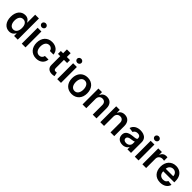

<svg xmlns="http://www.w3.org/2000/svg" viewBox="539 -2706 4661 4661"><g transform="rotate(45 2869.0 -375.5)"><path d="M268.5 9.6Q220.2 9.6 179.2 -9.2Q138.1 -28.1 108 -63.9Q77.8 -99.8 60.7 -152.2Q43.7 -204.5 43.7 -272Q43.7 -340.2 61.1 -392.6Q78.5 -445 108.8 -480.5Q139.2 -516 180.4 -534.3Q221.6 -552.6 268.8 -552.6Q305 -552.6 331.1 -543Q357.2 -533.4 375.5 -518.8Q393.8 -504.3 405.5 -487.2Q417.3 -470.2 424.7 -455.3H430V-727.3H558.9V0H432.5V-85.9H424.7Q417.3 -71 405 -54.2Q392.8 -37.3 374.1 -23.3Q355.5 -9.2 329.5 0.2Q303.6 9.6 268.5 9.6ZM304.3 -95.9Q335.2 -95.9 359 -108.7Q382.8 -121.4 399.1 -144.7Q415.5 -168 424 -200.5Q432.5 -233 432.5 -272.7Q432.5 -312.5 424.2 -344.6Q415.8 -376.8 399.5 -399.5Q383.2 -422.2 359.2 -434.7Q335.2 -447.1 304.3 -447.1Q272.4 -447.1 248 -434.1Q223.7 -421.2 207.4 -398.1Q191.1 -375 182.9 -342.9Q174.7 -310.7 174.7 -272.7Q174.7 -234.4 183.1 -201.9Q191.4 -169.4 207.7 -146Q224.1 -122.5 248.2 -109.2Q272.4 -95.9 304.3 -95.9Z M696.4 -545.5H824.9V0H696.4ZM761 -622.9Q745.7 -622.9 732.1 -628.4Q718.4 -633.9 708.3 -643.3Q698.2 -652.7 692.3 -665.5Q686.4 -678.3 686.4 -692.5Q686.4 -707 692.3 -719.8Q698.2 -732.6 708.3 -742Q718.4 -751.4 732.1 -756.9Q745.7 -762.4 761 -762.4Q776.3 -762.4 789.8 -756.9Q803.3 -751.4 813.4 -742Q823.5 -732.6 829.4 -719.8Q835.2 -707 835.2 -692.5Q835.2 -678.3 829.4 -665.5Q823.5 -652.7 813.4 -643.3Q803.3 -633.9 789.8 -628.4Q776.3 -622.9 761 -622.9Z M1195 10.7Q1133.9 10.7 1085.4 -10.1Q1036.9 -30.9 1003.2 -68.2Q969.5 -105.5 951.5 -157.1Q933.6 -208.8 933.6 -270.6Q933.6 -333.1 951.9 -384.9Q970.2 -436.8 1004.1 -474.1Q1038 -511.4 1086.1 -532Q1134.2 -552.6 1194.2 -552.6Q1244.3 -552.6 1285.9 -538.5Q1327.4 -524.5 1358.1 -498.9Q1388.8 -473.4 1407.1 -437.1Q1425.4 -400.9 1428.6 -356.5H1305.8Q1302.2 -376.4 1293.1 -393.3Q1284.1 -410.2 1270.2 -422.4Q1256.4 -434.7 1237.7 -441.8Q1219.1 -448.9 1196 -448.9Q1166.2 -448.9 1141.9 -436.8Q1117.5 -424.7 1100.3 -402Q1083.1 -379.3 1073.5 -346.6Q1063.9 -313.9 1063.9 -272.7Q1063.9 -230.8 1073.3 -197.8Q1082.7 -164.8 1100 -141.7Q1117.2 -118.6 1141.5 -106.4Q1165.8 -94.1 1196 -94.1Q1217.3 -94.1 1235.4 -100.3Q1253.6 -106.5 1267.9 -118.3Q1282.3 -130 1291.9 -147.2Q1301.5 -164.4 1305.8 -186.4H1428.6Q1425.1 -143.1 1407.5 -106.9Q1389.9 -70.7 1359.7 -44.6Q1329.5 -18.5 1288 -3.9Q1246.4 10.7 1195 10.7Z M1806.8 -446H1699.2V-164.1Q1699.2 -144.5 1703.8 -132.3Q1708.5 -120 1716.3 -113.1Q1724.1 -106.2 1734.7 -103.5Q1745.4 -100.9 1757.5 -100.9Q1769.5 -100.9 1779.7 -102.6Q1789.8 -104.4 1795.1 -105.8L1816.8 -5.3Q1796.5 1.4 1775.6 4.4Q1754.6 7.5 1733.3 7.5Q1698.5 7.5 1668.7 -2Q1638.8 -11.4 1617 -30.2Q1595.2 -49 1582.7 -77.2Q1570.3 -105.5 1570.7 -142.8V-446H1493.3V-545.5H1570.7V-676.1H1699.2V-545.5H1806.8Z M1914.4 -545.5H2043V0H1914.4ZM1979 -622.9Q1963.8 -622.9 1950.1 -628.4Q1936.4 -633.9 1926.3 -643.3Q1916.2 -652.7 1910.3 -665.5Q1904.5 -678.3 1904.5 -692.5Q1904.5 -707 1910.3 -719.8Q1916.2 -732.6 1926.3 -742Q1936.4 -751.4 1950.1 -756.9Q1963.8 -762.4 1979 -762.4Q1994.3 -762.4 2007.8 -756.9Q2021.3 -751.4 2031.4 -742Q2041.5 -732.6 2047.4 -719.8Q2053.3 -707 2053.3 -692.5Q2053.3 -678.3 2047.4 -665.5Q2041.5 -652.7 2031.4 -643.3Q2021.3 -633.9 2007.8 -628.4Q1994.3 -622.9 1979 -622.9Z M2413 10.7Q2353 10.7 2304.7 -9.6Q2256.4 -29.8 2222.3 -66.8Q2188.2 -103.7 2169.9 -155.5Q2151.6 -207.4 2151.6 -270.6Q2151.6 -334.2 2169.9 -386Q2188.2 -437.9 2222.3 -475Q2256.4 -512.1 2304.7 -532.3Q2353 -552.6 2413 -552.6Q2473 -552.6 2521.3 -532.3Q2569.6 -512.1 2603.7 -475Q2637.8 -437.9 2656.1 -386Q2674.4 -334.2 2674.4 -270.6Q2674.4 -207.4 2656.1 -155.5Q2637.8 -103.7 2603.7 -66.8Q2569.6 -29.8 2521.3 -9.6Q2473 10.7 2413 10.7ZM2413.7 -92.3Q2446.4 -92.3 2470.9 -106.2Q2495.4 -120 2511.5 -144.2Q2527.7 -168.3 2535.9 -201Q2544 -233.7 2544 -271Q2544 -308.2 2535.9 -341.1Q2527.7 -373.9 2511.5 -398.3Q2495.4 -422.6 2470.9 -436.6Q2446.4 -450.6 2413.7 -450.6Q2380.7 -450.6 2355.8 -436.6Q2331 -422.6 2314.6 -398.3Q2298.3 -373.9 2290.1 -341.1Q2282 -308.2 2282 -271Q2282 -233.7 2290.1 -201Q2298.3 -168.3 2314.6 -144.2Q2331 -120 2355.8 -106.2Q2380.7 -92.3 2413.7 -92.3Z M2911.6 0H2783V-545.5H2905.9V-452.8H2912.3Q2921.5 -475.5 2936.6 -494Q2951.7 -512.4 2972.3 -525.4Q2992.9 -538.4 3018.6 -545.5Q3044.4 -552.6 3074.9 -552.6Q3117.2 -552.6 3151.6 -538.9Q3186.1 -525.2 3210.6 -498.9Q3235.1 -472.7 3248.4 -434.5Q3261.7 -396.3 3261.7 -347.3V0H3133.2V-327.4Q3133.2 -354.8 3125.9 -376.4Q3118.6 -398.1 3104.9 -413Q3091.3 -427.9 3071.6 -435.9Q3051.8 -443.9 3027 -443.9Q3001.4 -443.9 2980.3 -435.5Q2959.2 -427.2 2943.9 -411.2Q2928.6 -395.2 2920.1 -372.2Q2911.6 -349.1 2911.6 -319.6Z M3521.3 0H3392.8V-545.5H3515.6V-452.8H3522Q3531.2 -475.5 3546.3 -494Q3561.4 -512.4 3582 -525.4Q3602.6 -538.4 3628.4 -545.5Q3654.1 -552.6 3684.7 -552.6Q3726.9 -552.6 3761.4 -538.9Q3795.8 -525.2 3820.3 -498.9Q3844.8 -472.7 3858.1 -434.5Q3871.4 -396.3 3871.4 -347.3V0H3742.9V-327.4Q3742.9 -354.8 3735.6 -376.4Q3728.3 -398.1 3714.7 -413Q3701 -427.9 3681.3 -435.9Q3661.6 -443.9 3636.7 -443.9Q3611.2 -443.9 3590 -435.5Q3568.9 -427.2 3553.6 -411.2Q3538.4 -395.2 3529.8 -372.2Q3521.3 -349.1 3521.3 -319.6Z M4159.4 11Q4120.4 11 4087 0.5Q4053.6 -9.9 4029.1 -30.7Q4004.6 -51.5 3990.8 -82.2Q3976.9 -112.9 3976.9 -153.1Q3976.9 -183.9 3984.9 -207.4Q3992.9 -230.8 4007.1 -248.2Q4021.3 -265.6 4040.8 -277.9Q4060.4 -290.1 4083.3 -298.3Q4106.2 -306.5 4131.9 -311.3Q4157.7 -316.1 4183.9 -318.9Q4220.2 -322.8 4245.7 -325.6Q4271.3 -328.5 4287.5 -333.3Q4303.6 -338.1 4311.3 -346.1Q4318.9 -354 4318.9 -367.9V-370Q4318.9 -410.5 4295.3 -432.4Q4271.7 -454.2 4226.6 -454.2Q4203.1 -454.2 4184.5 -448.7Q4165.8 -443.2 4152 -433.6Q4138.1 -424 4128.9 -411.4Q4119.7 -398.8 4114.7 -384.9L3994.7 -402Q4005.3 -439.3 4026.6 -467.5Q4047.9 -495.7 4077.9 -514.6Q4108 -533.4 4145.4 -543Q4182.9 -552.6 4225.9 -552.6Q4251.8 -552.6 4278.4 -548.7Q4305 -544.7 4329.5 -536Q4354 -527.3 4375.5 -513Q4397 -498.6 4413 -477.8Q4429 -457 4438.2 -429Q4447.4 -400.9 4447.4 -365.1V0H4323.9V-74.9H4319.6Q4310.7 -57.9 4296.7 -42.3Q4282.7 -26.6 4262.8 -14.7Q4242.9 -2.8 4217.2 4.1Q4191.4 11 4159.4 11ZM4192.8 -83.5Q4221.9 -83.5 4245.2 -92.5Q4268.5 -101.6 4285 -116.8Q4301.5 -132.1 4310.4 -152.5Q4319.2 -172.9 4319.2 -195.7V-259.9Q4312.9 -255 4298.5 -250.7Q4284.1 -246.4 4266.7 -243.3Q4249.3 -240.1 4231.7 -237.6Q4214.1 -235.1 4201.3 -233.3Q4179.7 -230.1 4161.4 -224.6Q4143.1 -219.1 4129.6 -209.7Q4116.1 -200.3 4108.5 -187Q4100.9 -173.7 4100.9 -155.2Q4100.9 -137.4 4107.6 -124.1Q4114.3 -110.8 4126.6 -101.7Q4138.8 -92.7 4155.7 -88.1Q4172.6 -83.5 4192.8 -83.5Z M4577.1 -545.5H4705.6V0H4577.1ZM4641.7 -622.9Q4626.4 -622.9 4612.7 -628.4Q4599.1 -633.9 4589 -643.3Q4578.8 -652.7 4573 -665.5Q4567.1 -678.3 4567.1 -692.5Q4567.1 -707 4573 -719.8Q4578.8 -732.6 4589 -742Q4599.1 -751.4 4612.7 -756.9Q4626.4 -762.4 4641.7 -762.4Q4657 -762.4 4670.5 -756.9Q4683.9 -751.4 4694.1 -742Q4704.2 -732.6 4710 -719.8Q4715.9 -707 4715.9 -692.5Q4715.9 -678.3 4710 -665.5Q4704.2 -652.7 4694.1 -643.3Q4683.9 -633.9 4670.5 -628.4Q4657 -622.9 4641.7 -622.9Z M4837.7 -545.5H4962.4V-454.5H4968Q4975.5 -478.3 4988.6 -496.6Q5001.8 -514.9 5019.4 -527.5Q5036.9 -540.1 5058.1 -546.7Q5079.2 -553.3 5102.6 -553.3Q5113.3 -553.3 5126.6 -552.4Q5139.9 -551.5 5148.8 -549.7V-431.5Q5144.5 -432.9 5137.8 -434.1Q5131 -435.4 5122.9 -436.4Q5114.7 -437.5 5106 -438.2Q5097.3 -438.9 5089.1 -438.9Q5062.5 -438.9 5040.1 -430.2Q5017.8 -421.5 5001.2 -405.7Q4984.7 -389.9 4975.5 -368.3Q4966.3 -346.6 4966.3 -320.7V0H4837.7Z M5453.1 10.7Q5391.3 10.7 5342.3 -9.1Q5293.3 -28.8 5259.1 -65.3Q5224.8 -101.9 5206.5 -153.6Q5188.2 -205.3 5188.2 -269.5Q5188.2 -332.7 5206.5 -384.8Q5224.8 -436.8 5258.7 -474.1Q5292.6 -511.4 5340.2 -532Q5387.8 -552.6 5446.4 -552.6Q5480.1 -552.6 5511.5 -545.5Q5543 -538.4 5570.7 -523.6Q5598.4 -508.9 5621.3 -486.5Q5644.2 -464.1 5660.9 -433.6Q5677.6 -403.1 5686.6 -364Q5695.7 -324.9 5695.7 -277V-237.6H5315.7Q5316.1 -202.4 5326.2 -174.9Q5336.3 -147.4 5354.6 -128.4Q5372.9 -109.4 5398.3 -99.4Q5423.7 -89.5 5454.9 -89.5Q5496.8 -89.5 5527 -107.2Q5557.2 -125 5570.3 -159.8L5690.3 -146.3Q5681.8 -110.8 5661.6 -81.9Q5641.3 -52.9 5611 -32.3Q5580.6 -11.7 5540.7 -0.5Q5500.7 10.7 5453.1 10.7ZM5572.4 -324.2Q5572.1 -351.9 5563 -375.5Q5554 -399.1 5537.6 -416.2Q5521.3 -433.2 5498.6 -442.8Q5475.9 -452.4 5448.2 -452.4Q5419.4 -452.4 5395.8 -442.1Q5372.2 -431.8 5354.9 -414.4Q5337.7 -397 5327.6 -373.8Q5317.5 -350.5 5316.1 -324.2Z"/></g></svg>

Font: Interop SemBd
Style: Regular
Weight: 600
Designer: Rasmus Andersson, Google, Jang Haemin
Foundry: jhaemin
Version: Version 1.008